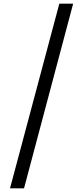

<svg xmlns="http://www.w3.org/2000/svg" viewBox="-20 -819 457 1055"><path d="M382 -799 112 216H35L306 -799Z"/></svg>

Font: Noto Sans Sinhala SemiCondensed
Style: Regular
Weight: 400
Width: 4
Designer: Jelle Bosma - Monotype Design Team
Foundry: Monotype Imaging Inc.
Version: Version 2.006; ttfautohint (v1.8.4.7-5d5b)